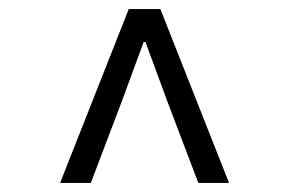

<svg xmlns="http://www.w3.org/2000/svg" viewBox="-20 -690 640 425"><path d="M113 -285H181L249 -464L298 -597H302L351 -464L419 -285H487L335 -670H265L113 -285Z"/></svg>

Font: Source Code Variable
Style: Italic
Weight: 400
Italic angle: -11°
Monospace: yes
Designer: Paul D. Hunt, Teo Tuominen
Foundry: Adobe Systems Incorporated
Version: Version 1.005;PS 1.0;hotconv 16.6.54;makeotf.lib2.5.65590